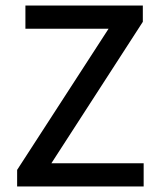

<svg xmlns="http://www.w3.org/2000/svg" viewBox="-20 -675 580 695"><path d="M42 0V-60L373 -571H72V-655H497V-596L166 -84H500V0Z"/></svg>

Font: UmiuVSE Medium
Style: Regular
Weight: 500
Designer: Paul D. Hunt
Foundry: Adobe
Version: Version 3.046;September 5, 2023;FontCreator 14.0.0.2901 64-b